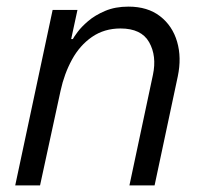

<svg xmlns="http://www.w3.org/2000/svg" viewBox="-20 -560 615 580"><path d="M26 0 139 -530H214L195 -442H200Q203 -448 214.5 -463.5Q226 -479 246.5 -496.5Q267 -514 297.5 -527Q328 -540 368 -540Q426 -540 463.5 -511Q501 -482 515 -434Q529 -386 517 -329L447 0H371L442 -334Q454 -391 430.5 -432.5Q407 -474 344 -474Q295 -474 258 -448.5Q221 -423 197.5 -380Q174 -337 163 -286L101 0Z"/></svg>

Font: Be Vietnam Pro Light
Style: Italic
Weight: 300
Italic angle: -12°
Designer: Lam Bao, Tony Le, Vietanh Nguyen
Foundry: Yellow Type Foundry
Version: Version 1.002; ttfautohint (v1.8.3)